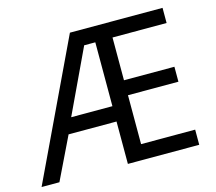

<svg xmlns="http://www.w3.org/2000/svg" viewBox="-103 -840 1086 967"><g transform="rotate(-15 440.0 -357.0)"><path d="M821 0H449V-221H199L92 0H-1L338 -714H821V-635H539V-412H802V-334H539V-79H821ZM234 -301H449V-634H391Z"/></g></svg>

Font: Noto Kufi Arabic
Style: Regular
Weight: 400
Designer: Monotype Design Team, David Williams, Khaled Hosny
Foundry: Google LLC
Version: Version 2.109; ttfautohint (v1.8.4.7-5d5b)